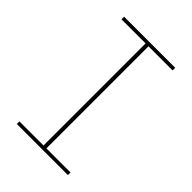

<svg xmlns="http://www.w3.org/2000/svg" viewBox="-215 -832 930 930"><g transform="rotate(45 250.0 -367.5)"><path d="M75 0V-18H240V-717H75V-735H425V-717H260V-18H425V0Z"/></g></svg>

Font: Iosevka Term Curly Thin
Style: Regular
Weight: 100
Designer: Belleve Invis
Foundry: Belleve Invis
Version: Version 32.3.0